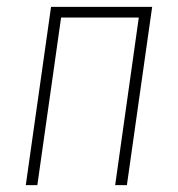

<svg xmlns="http://www.w3.org/2000/svg" viewBox="-20 -540 518 560"><path d="M315.9 0 384.8 -488.8H158.2L88.9 0H55.2L128.9 -520H423.8L350.1 0Z"/></svg>

Font: Fira Sans Compressed UltraLight
Style: Italic
Weight: 200
Width: 3
Italic angle: -8°
Designer: Carrois Corporate & Edenspiekermann AG
Foundry: Carrois Corporate GbR & Edenspiekermann AG
Version: Version 4.203;PS 004.203;hotconv 1.0.88;makeotf.lib2.5.64775